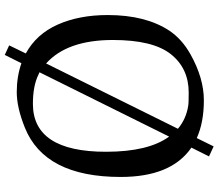

<svg xmlns="http://www.w3.org/2000/svg" viewBox="-74 -756 894 785"><g transform="rotate(90 372.5 -364.0)"><path d="M42 -358Q42 -513 106 -610Q140 -661 202 -696Q300 -751 390.5 -751Q481 -751 545 -722L579 -791L620 -772L584 -700Q704 -618 704 -411Q704 -100 502 -19Q420 14 357 14Q294 14 239 -5L205 63L166 45L199 -23Q120 -66 81 -153.5Q42 -241 42 -358ZM144 -379Q144 -192 240 -106L507 -645Q466 -679 413 -687Q404 -689 359 -689Q260 -689 202 -616Q144 -543 144 -379ZM276 -79 285 -75Q331 -52 405 -52Q601 -52 601 -351Q601 -524 539 -609Z"/></g></svg>

Font: Prociono
Style: Regular
Weight: 400
Designer: Barry Schwartz
Foundry: The Crud Factory
Version: Version 2.301